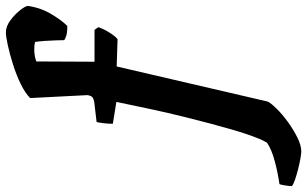

<svg xmlns="http://www.w3.org/2000/svg" viewBox="-391 -625 1040 650"><g transform="rotate(-90 129.0 -300.0)"><path d="M-59 200Q-66 200 -83 197Q-100 194 -119.5 189Q-139 184 -155 178.5Q-171 173 -176 168Q-176 159 -173.5 143.5Q-171 128 -169 126Q-133 121 -93 110.5Q-53 100 -29 84Q-23 74 -16 57.5Q-9 41 -1 17.5Q7 -6 16 -37Q25 -68 35 -105.5Q45 -143 56 -187Q74 -259 85.5 -314.5Q97 -370 109 -426L35 -438Q35 -455 37 -470.5Q39 -486 41 -493L109 -501Q120 -503 125 -507.5Q130 -512 132 -524L122 -718Q139 -735 170 -750Q201 -765 236 -776Q271 -787 300.5 -793.5Q330 -800 344 -800Q365 -800 385 -785Q405 -770 419 -752.5Q433 -735 434 -726Q428 -683 407 -647.5Q386 -612 366 -592Q345 -592 333.5 -595.5Q322 -599 318 -603Q318 -610 317.5 -628.5Q317 -647 315.5 -668Q314 -689 312 -701Q306 -703 299 -703.5Q292 -704 286 -704Q275 -704 264 -702Q253 -700 246 -697L245 -500H353L362 -487Q355 -467 342.5 -447.5Q330 -428 321 -422L229 -425L110 87Q105 97 86.5 116Q68 135 42 154Q16 173 -11 186.5Q-38 200 -59 200Z"/></g></svg>

Font: Texturina 12pt Black
Style: Italic
Weight: 900
Italic angle: -11°
Designer: Guillermo Torres Carreño
Foundry: Omnibus-Type
Version: Version 1.002